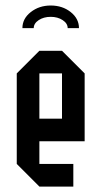

<svg xmlns="http://www.w3.org/2000/svg" viewBox="-20 -687 373 707"><path d="M250 -83.3V0H125L41.7 -83.3V-416.7L125 -500H208.3L291.7 -416.7V-166.7H125V-83.3ZM125 -250H208.3V-416.7H125ZM229.2 -583.3Q229.2 -600.8 210.8 -612.9Q192.5 -625 166.7 -625Q140.8 -625 122.5 -612.9Q104.2 -600.8 104.2 -583.3H62.5Q62.5 -618.3 93.3 -642.5Q124.2 -666.7 166.7 -666.7Q210 -666.7 240.4 -642.5Q270.8 -618.3 270.8 -583.3Z"/></svg>

Font: Yulong
Style: Regular
Weight: 400
Designer: GGBotNet
Foundry: f0n7.com
Version: 1.00